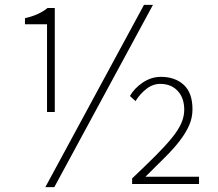

<svg xmlns="http://www.w3.org/2000/svg" viewBox="-20 -759 898 792"><path d="M174 -659H83V-684Q141 -697 176 -726H206V-297H174ZM574 -739H611L204 13H167ZM525 -23Q581 -76 621.5 -116.5Q662 -157 688.5 -189.5Q715 -222 727.5 -250Q740 -278 740 -306Q740 -355 713 -384Q686 -413 641 -413Q610 -413 583.5 -392Q557 -371 539 -342L516 -363Q534 -395 569 -418.5Q604 -442 644 -442Q702 -442 738 -409Q774 -376 774 -308Q774 -273 760 -241.5Q746 -210 720.5 -177Q695 -144 659 -108.5Q623 -73 580 -30H801V0H525Z"/></svg>

Font: SpoqaHanSans
Style: Thin
Weight: 250
Designer: [Spoqa Han Sans] Dong-huui Kim \uAE40 \uB3D9 \uD718   [Noto Sans] Ryoko NISHIZUKA \u897F \u585A \u6DBC \u5B50  (kana & i
Foundry: Spoqa (http://bi.spoqa.com)
Version: Version 1.004;PS 1.004;hotconv 1.0.82;makeotf.lib2.5.63406